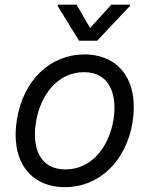

<svg xmlns="http://www.w3.org/2000/svg" viewBox="-20 -784 637 816"><path d="M256.4 11.4C400.9 11.4 516 -98 543.3 -264.2C571 -437.5 489 -552.6 338.8 -552.6C193.5 -552.6 78.5 -443.2 51.8 -275.6C23.8 -103.7 105.5 11.4 256.4 11.4ZM132.8 -264.2C150.6 -376.4 221.9 -477.3 337.4 -477.3C446.4 -477.3 479 -382.1 462.4 -275.6C443.9 -163 372.5 -63.9 257.8 -63.9C148.1 -63.9 115.4 -157.7 132.8 -264.2ZM225.1 -758.5 316.1 -610.8H392.8L532 -758.5L532.7 -764.2H453.1L362.9 -664.8L305.4 -764.2H225.9Z"/></svg>

Font: Margiela Sans
Style: Italic
Weight: 400
Italic angle: -9.39999°
Designer: Stefan Endress, Andreas Faust
Version: Version 1.100;FEAKit 1.0